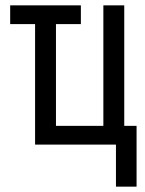

<svg xmlns="http://www.w3.org/2000/svg" viewBox="-20 -540 540 717"><path d="M413 157V0H111V-450H18V-520H282V-450H189V-70H366V-520H444V-70H490V157Z"/></svg>

Font: Iosevka MaddieWtf
Style: Regular
Weight: 400
Monospace: yes
Designer: Belleve Invis
Foundry: Belleve Invis
Version: Version 31.3.0; ttfautohint (v1.8.3)